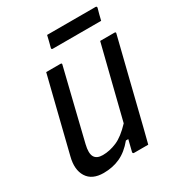

<svg xmlns="http://www.w3.org/2000/svg" viewBox="-209 -1031 1095 1180"><g transform="rotate(-30 338.5 -440.5)"><path d="M181 14Q99 14 65.5 -39.5Q32 -93 54 -178Q77 -270 104 -379Q131 -488 159 -600Q165 -625 171.5 -650Q178 -675 184 -700H285Q297 -700 293 -689Q261 -561 230 -432.5Q199 -304 172 -195Q158 -137 173 -110.5Q188 -84 231 -84Q280 -84 330.5 -105.5Q381 -127 439 -189Q471 -317 503 -445Q535 -573 567 -700H668Q680 -700 676 -689Q640 -544 603.5 -398Q567 -252 531 -106Q524 -78 517 -51Q510 -24 504 0H403Q398 0 396 -3.5Q394 -7 395 -11Q405 -49 415 -91H398Q352 -35 299 -10.5Q246 14 181 14ZM303 -895H646Q657 -895 655 -884Q649 -864 644 -844.5Q639 -825 634 -804H291Q280 -804 283 -815Q288 -836 293.5 -855.5Q299 -875 303 -895Z"/></g></svg>

Font: Recursive Sn Lnr St Med
Style: Italic
Weight: 500
Italic angle: -15°
Version: Version 1.079;hotconv 1.0.112;makeotfexe 2.5.65598; ttfautoh